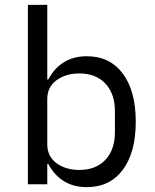

<svg xmlns="http://www.w3.org/2000/svg" viewBox="-20 -760 640 792"><path d="M95 -740H175V-432H179Q204 -479 244 -503.5Q284 -528 338 -528Q433 -528 486.5 -456.5Q540 -385 540 -258Q540 -131 486.5 -59.5Q433 12 338 12Q284 12 244 -12.5Q204 -37 179 -84H175V0H95ZM454 -214V-302Q454 -373 415 -415Q376 -457 307 -457Q251 -457 213 -429Q175 -401 175 -351V-165Q175 -115 213 -87Q251 -59 307 -59Q376 -59 415 -101Q454 -143 454 -214Z"/></svg>

Font: iA Writer Quattro V
Style: Regular
Weight: 400
Designer: Mike Abbink, Paul van der Laan, Pieter van Rosmalen, Oliver Reichenstein
Foundry: Information Architects Inc.
Version: Version 2.000